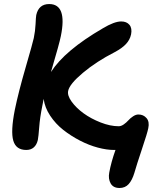

<svg xmlns="http://www.w3.org/2000/svg" viewBox="-20 -730 785 949"><path d="M109.9 11.2Q59.1 11.2 45.7 -34.7Q32.2 -80.6 53.2 -187Q71.3 -274.9 106.7 -396.7Q142.1 -518.6 147 -542Q154.3 -577.1 155.8 -611.1Q157.2 -645 159.2 -655.8Q171.4 -710 223.1 -710Q313 -710 280.8 -551.8Q274.4 -518.1 231.9 -374Q299.8 -480.5 487.8 -589.8Q544.9 -624 579.1 -624Q606 -624 619.9 -607.2Q633.8 -590.3 627.9 -560.1Q622.1 -533.2 602.8 -512.5Q583.5 -491.7 546.9 -472.2Q456.1 -425.8 389.9 -370.1Q323.7 -314.5 316.9 -280.8Q312 -258.3 334.2 -227.5Q356.4 -196.8 392.8 -170.2Q429.2 -143.6 477.1 -124.8Q524.9 -106 566.9 -106Q578.6 -106 591.6 -115Q604.5 -124 614.3 -135Q624 -146 637.7 -155Q651.4 -164.1 664.1 -164.1Q689 -164.1 704.3 -146.2Q719.7 -128.4 712.9 -96.2Q708.5 -73.2 681.6 6.8Q654.8 86.9 644 125Q633.3 160.6 616 179.9Q598.6 199.2 570.8 199.2Q539.6 199.2 526.9 176.5Q514.2 153.8 520 123Q529.3 71.3 550.8 11.2H543Q507.3 11.2 463.4 -0.5Q419.4 -12.2 375 -35.2Q330.6 -58.1 292.5 -88.1Q254.4 -118.2 227.8 -158.4Q201.2 -198.7 195.8 -241.2Q193.4 -230.5 189 -206.1Q177.2 -147.9 173.8 -101.6Q170.4 -55.2 167 -38.1Q161.6 -14.6 147.2 -1.7Q132.8 11.2 109.9 11.2Z"/></svg>

Font: Shantell Sans Irregular
Style: Italic
Weight: 600
Italic angle: -11.31°
Designer: Stephen Nixon, Anya Danilova, Shantell Martin
Foundry: Arrow Type
Version: Version 1.006;[9816181b4]